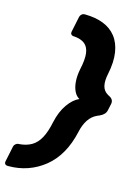

<svg xmlns="http://www.w3.org/2000/svg" viewBox="-191 -848 765 1078"><g transform="rotate(15 191.5 -309.0)"><path d="M168 -776Q227 -775 272 -757.5Q317 -740 345.5 -704Q374 -668 382.5 -613.5Q391 -559 376 -487Q367 -445 373.5 -416.5Q380 -388 406 -373L417 -367Q442 -353 436 -327L428 -290Q423 -264 392 -250L378 -244Q347 -230 328 -201Q309 -172 300 -131Q284 -58 253 -4Q222 50 178 85.5Q134 121 81.5 139.5Q29 158 -30 158H-36Q-45 158 -50 152Q-55 146 -53 136L-34 45Q-32 36 -24.5 30Q-17 24 -9 23H-5Q37 20 67 2.5Q97 -15 116.5 -51Q136 -87 148 -145Q162 -209 192 -251.5Q222 -294 257 -309Q238 -319 226.5 -342.5Q215 -366 212.5 -399Q210 -432 218 -472Q231 -531 226.5 -566.5Q222 -602 200 -620Q178 -638 137 -641H132Q124 -642 119.5 -648Q115 -654 117 -663L136 -754Q138 -763 145.5 -769.5Q153 -776 163 -776Z"/></g></svg>

Font: Rubik
Style: Bold Italic
Weight: 700
Italic angle: -12°
Designer: Hubert and Fischer
Foundry: Hubert and Fischer
Version: Version 2.300;gftools[0.9.30]